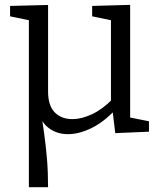

<svg xmlns="http://www.w3.org/2000/svg" viewBox="-20 -550 693 800"><path d="M131 -132.3 151.7 -79Q157.7 -39 164.3 8.7Q171 56.3 175.7 111.8Q180.3 167.3 180.3 230H100.3V-478.3L110.3 -463.7L22 -482V-525.3L180.3 -529.3V-169.3Q180.3 -110 208 -81.8Q235.7 -53.7 282 -53.7Q319.3 -53.7 363.2 -74Q407 -94.3 449 -137.3L442.3 -120.7V-479.7L452.3 -463.7L364 -482V-525.3L522.3 -529.7V-48.7L510.3 -62.7L600.7 -44.7V-1.3L460.3 4.7L448.3 -94.3L457.7 -89.7Q410.3 -40 359.5 -15.5Q308.7 9 263.3 9Q209 9 172.8 -25.3Q136.7 -59.7 131 -132.3Z"/></svg>

Font: Bitter Thin
Style: Regular
Weight: 100
Designer: Sol Matas, and Bitter project Authors
Foundry: Sol Matas
Version: Version 2.002